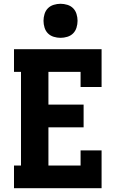

<svg xmlns="http://www.w3.org/2000/svg" viewBox="-20 -995 640 1015"><path d="M54 0V-120H91V-615H54V-735H517V-535H406V-615H236V-442H422V-322H236V-120H406V-200H517V0ZM300 -795Q282 -795 264 -800.5Q246 -806 233.5 -818.5Q221 -831 215.5 -849Q210 -867 210 -885Q210 -903 215.5 -921Q221 -939 233.5 -951.5Q246 -964 264 -969.5Q282 -975 300 -975Q318 -975 336 -969.5Q354 -964 366.5 -951.5Q379 -939 384.5 -921Q390 -903 390 -885Q390 -867 384.5 -849Q379 -831 366.5 -818.5Q354 -806 336 -800.5Q318 -795 300 -795Z"/></svg>

Font: Iosevka Slab Heavy Extended
Style: Regular
Weight: 900
Width: 7
Monospace: yes
Designer: Belleve Invis
Foundry: Belleve Invis
Version: Version 11.1.0; ttfautohint (v1.8.3)